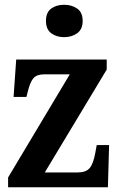

<svg xmlns="http://www.w3.org/2000/svg" viewBox="-20 -786 502 806"><path d="M14 0V-41L273 -474H167Q135 -474 121 -458.5Q107 -443 97 -403L91 -379H37L48 -536H428V-494L168 -62H305Q341 -62 356.5 -80.5Q372 -99 380 -144L386 -177H438L433 0ZM249 -630Q217 -630 195 -646.5Q173 -663 173 -698Q173 -734 195 -750Q217 -766 249 -766Q281 -766 304 -750Q327 -734 327 -698Q327 -663 304 -646.5Q281 -630 249 -630Z"/></svg>

Font: Noto Serif Khmer Condensed
Style: Bold
Weight: 700
Width: 3
Designer: Danh Hong and the Monotype Design Team
Foundry: Monotype Imaging Inc.
Version: Version 2.004; ttfautohint (v1.8.4.7-5d5b)